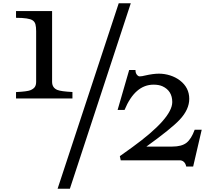

<svg xmlns="http://www.w3.org/2000/svg" viewBox="-20 -982 1333 1175"><path d="M706.5 -961.9H780.3L407.7 172.9H332.5ZM78.1 -418.5Q147 -421.9 166 -429.9Q185.1 -438 193.1 -449.7Q201.2 -461.4 201.2 -481.4V-791.5Q201.2 -816.9 197 -832.8Q192.9 -848.6 179.7 -857.4Q157.2 -873 78.1 -873V-914.1H298.8V-481.4Q298.8 -444.8 331.1 -431.6Q354 -422.4 423.3 -418.9V-379.4H78.1ZM919.9 -463.9Q806.2 -463.9 742.2 -309.1H699.7L770.5 -553.7H809.1Q809.1 -535.2 817.6 -524.9Q826.2 -514.6 834.7 -514.6Q843.3 -514.6 850.6 -516.1L866.2 -519.5Q917.5 -531.2 952.4 -531.2Q987.3 -531.2 1021 -520.5Q1054.7 -509.8 1081.1 -489.7Q1138.2 -445.8 1138.2 -377Q1138.2 -312.5 1080.6 -250.5Q1029.8 -195.8 876 -85H1034.2Q1091.8 -85 1121.6 -108.4Q1150.9 -131.8 1171.4 -188H1214.4L1162.1 37.1H1119.6Q1116.2 19 1105.5 9Q1094.7 -1 1079.6 -1H718.8L713.4 -26.4L789.1 -80.6Q1034.2 -258.3 1034.2 -357.4Q1034.2 -426.3 974.1 -454.1Q952.1 -463.9 919.9 -463.9Z"/></svg>

Font: Metamorphous
Style: Regular
Weight: 400
Designer: James Grieshaber
Foundry: James Grieshaber
Version: Version 1.001